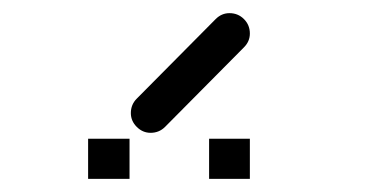

<svg xmlns="http://www.w3.org/2000/svg" viewBox="-20 -812 580 292"><path d="M179 -640Q179 -653 188 -662L308 -783Q317 -792 329 -792Q342 -792 351 -783Q360 -774 360 -761Q360 -749 351 -740L231 -619Q222 -610 209 -610Q197 -610 188 -619Q179 -628 179 -640ZM114 -601H177V-540H114ZM298 -601H360V-540H298Z"/></svg>

Font: 3270 Nerd Font
Style: Regular
Weight: 400
Monospace: yes
Version: Version 3.0.1;Nerd Fonts 3.3.0